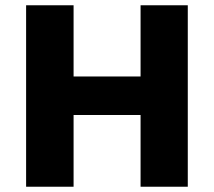

<svg xmlns="http://www.w3.org/2000/svg" viewBox="-20 -708 812 728"><path d="M79 0V-688H259V-418H513V-688H692V0H513V-272H259V0Z"/></svg>

Font: Saira SemiExpanded
Style: Bold
Weight: 700
Width: 6
Designer: Hector Gatti with collaboration of the Omnibus-Type team
Foundry: Omnibus-Type
Version: Version 1.101